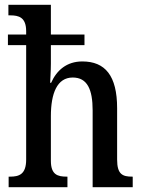

<svg xmlns="http://www.w3.org/2000/svg" viewBox="-20 -780 597 800"><path d="M16 0H261V-44H258C220 -44 192 -52 192 -110V-296C192 -391 218 -457 283 -457C344 -457 366 -407 366 -320V0H533V-44H531C491 -44 468 -53 468 -115V-329C468 -465 418 -524 323 -524C258 -524 216 -487 193 -435H189C189 -443 192 -483 192 -515V-592H332V-636H192V-760H15V-716H23C58 -716 89 -708 89 -650V-636H13V-592H89V-115C89 -53 59 -44 22 -44H16Z"/></svg>

Font: Noto Serif Bengali Condensed Medium
Style: Regular
Weight: 500
Width: 3
Designer: Juan Bruce, Universal Thirst, Indian Type Foundry and the Monotype Design Team.
Foundry: Monotype Imaging Inc.
Version: Version 2.003